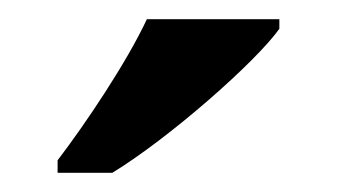

<svg xmlns="http://www.w3.org/2000/svg" viewBox="-20 -786 351 200"><path d="M40 -619V-606H97C156 -642 246 -721 271 -756V-766H133C112 -721 69 -657 40 -619Z"/></svg>

Font: Noto Serif Devanagari SemiBold
Style: Regular
Weight: 600
Designer: Universal Thirst, Indian Type Foundry and the Monotype Design Team
Foundry: Monotype Imaging Inc.
Version: Version 2.004